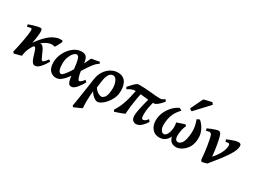

<svg xmlns="http://www.w3.org/2000/svg" viewBox="-53 -1532 3411 2564"><g transform="rotate(30 1652.5 -250.5)"><path d="M536.6 -439.5Q531.2 -426.8 522.5 -408.7Q513.7 -390.6 504.4 -373Q495.1 -355.5 487.5 -344Q480 -332.5 477.1 -333.5Q459.5 -338.9 437.3 -339.6Q415 -340.3 393.6 -334Q362.8 -325.7 330.1 -304.9Q297.4 -284.2 263.7 -242.2Q225.6 -195.8 196.3 -136.7Q167 -77.6 161.6 -9.8Q152.8 -5.9 129.4 0Q106 5.9 83 11.5Q60.1 17.1 51.8 20L32.7 1Q44.9 -44.9 56.4 -99.6Q67.9 -154.3 77.1 -207Q86.4 -259.8 91.8 -300Q97.2 -340.3 97.2 -357.4Q97.2 -379.9 92.5 -385Q87.9 -390.1 79.1 -390.1Q71.8 -390.1 59.3 -387Q46.9 -383.8 36.9 -380.6Q26.9 -377.4 26.9 -377.4L16.6 -411.1Q43.9 -421.9 77.4 -432.4Q110.8 -442.9 141.6 -450Q172.4 -457 191.4 -457Q205.1 -457 211.4 -446.8Q217.8 -436.5 217.8 -401.9Q217.8 -393.1 215.6 -371.1Q213.4 -349.1 210.2 -322.3Q207 -295.4 202.6 -270.5Q198.2 -245.6 193.4 -230Q244.1 -298.8 283.7 -340.1Q323.2 -381.3 353.3 -402.6Q383.3 -423.8 404.3 -432.9Q425.3 -441.9 439 -446.8Q461.4 -455.1 484.4 -456.1Q507.3 -457 525.4 -457Q528.8 -452.6 532 -447.5Q535.2 -442.4 536.6 -439.5ZM525.9 -127Q506.8 -93.8 482.4 -59.8Q458 -25.9 430.4 -2.9Q402.8 20 375 20Q350.6 20 334.2 -2.2Q317.9 -24.4 306.6 -57.4Q295.4 -90.3 286.1 -123.3Q276.9 -156.2 266.6 -178.5Q256.3 -200.7 242.2 -200.7Q233.9 -200.7 220.2 -180.7Q206.5 -160.6 192.6 -132.3Q178.7 -104 170.9 -79.1Q170.9 -79.1 161.6 -80.1Q152.3 -81.1 147.9 -89.8Q176.3 -152.3 200.7 -189Q225.1 -225.6 244.4 -243.7Q263.7 -261.7 278.1 -267.1Q292.5 -272.5 301.3 -272.5Q320.3 -272.5 335.9 -253.4Q351.6 -234.4 365 -206.3Q378.4 -178.2 389.9 -150.1Q401.4 -122.1 411.9 -103.3Q422.4 -84.5 432.1 -84.5Q447.8 -84.5 466.8 -106.4Q485.8 -128.4 499 -147.9Q505.9 -145.5 514.4 -139.6Q522.9 -133.8 525.9 -127Z M1112.8 -434.1Q1078.1 -415 1045.2 -374.8Q1012.2 -334.5 979.7 -283.2Q947.3 -231.9 914.1 -179Q880.9 -126 846.4 -80.8Q812 -35.6 775.4 -7.8Q738.8 20 699.2 20Q645 20 606.7 -18.8Q568.4 -57.6 568.4 -148.9Q568.4 -201.7 588.9 -255.9Q609.4 -310.1 645.3 -355.7Q681.2 -401.4 727.8 -429.2Q774.4 -457 826.7 -457Q876.5 -457 897.9 -432.1Q919.4 -407.2 926.3 -363.8Q933.1 -320.3 938.5 -264.2Q941.9 -230 949.7 -191.2Q957.5 -152.3 968 -125.2Q978.5 -98.1 989.3 -98.1Q1002 -98.1 1021 -114.5Q1040 -130.9 1056.2 -155.8Q1062.5 -151.9 1071 -142.8Q1079.6 -133.8 1083 -129.9Q1070.8 -108.4 1054 -82.5Q1037.1 -56.6 1017.8 -33.2Q998.5 -9.8 978 5.1Q957.5 20 937.5 20Q906.7 20 892.3 -3.7Q877.9 -27.3 870.8 -74.5Q863.8 -121.6 854.5 -191.9Q847.7 -243.7 840.8 -289.1Q834 -334.5 821.8 -362.8Q809.6 -391.1 785.6 -391.1Q766.6 -391.1 741.9 -365.7Q717.3 -340.3 699 -293.9Q680.7 -247.6 680.7 -185.1Q680.7 -127.4 694.1 -93.3Q707.5 -59.1 733.9 -59.1Q749 -59.1 774.4 -88.1Q799.8 -117.2 829.6 -162.8Q859.4 -208.5 888.9 -260.7Q918.5 -313 942.4 -360.1Q966.3 -407.2 979.5 -438Q993.7 -440.9 1016.8 -444.6Q1040 -448.2 1063.5 -452.4Q1086.9 -456.5 1102.1 -460.9Q1105 -456.1 1108.2 -446.8Q1111.3 -437.5 1112.8 -434.1Z M1537.1 -217.8Q1532.2 -177.2 1511 -135.3Q1489.7 -93.3 1459.7 -58.1Q1429.7 -22.9 1397 -1.5Q1364.3 20 1336.9 20Q1308.6 20 1267.8 -15.1Q1227.1 -50.3 1186 -135.7Q1192.4 -140.6 1193.4 -149.9Q1194.3 -159.2 1198.5 -167.5Q1202.6 -175.8 1218.3 -177.7Q1245.6 -127 1271.7 -103.3Q1297.9 -79.6 1318.8 -73Q1339.8 -66.4 1352.1 -66.4Q1370.1 -66.4 1393.1 -90.3Q1416 -114.3 1424.8 -177.2Q1433.6 -237.3 1425.3 -286.1Q1417 -335 1396.2 -363.5Q1375.5 -392.1 1346.7 -392.1Q1328.1 -392.1 1308.8 -379.2Q1289.6 -366.2 1273.9 -330.1Q1258.3 -293.9 1250 -224.1Q1248 -208 1244.9 -182.9Q1241.7 -157.7 1239.3 -137.7Q1236.8 -117.7 1236.8 -117.7Q1231.4 -139.2 1227.5 -124.8Q1223.6 -110.4 1221.2 -82Q1216.8 -45.4 1214.4 -2.4Q1211.9 40.5 1211.4 80.8Q1210.9 121.1 1212.2 150.9Q1213.4 180.7 1216.3 189.9Q1203.6 197.3 1180.2 207.8Q1156.7 218.3 1133.5 228.3Q1110.4 238.3 1098.1 244.1Q1088.9 239.3 1080.1 228.5Q1083.5 209.5 1090.3 168Q1097.2 126.5 1105.5 73.5Q1113.8 20.5 1122.1 -33.9Q1130.4 -88.4 1137 -135Q1143.6 -181.6 1147 -209Q1159.2 -293.5 1197.3 -348.4Q1235.4 -403.3 1285.6 -430.2Q1335.9 -457 1383.3 -457Q1435.5 -457 1468.3 -436Q1501 -415 1517.6 -380.1Q1534.2 -345.2 1538.1 -303Q1542 -260.7 1537.1 -217.8Z M2110.8 -466.3 2131.3 -439.5Q2115.2 -418.5 2092.5 -395.3Q2069.8 -372.1 2046.9 -355.7Q2023.9 -339.4 2006.3 -339.4Q1929.2 -339.4 1852.5 -350.3Q1775.9 -361.3 1701.7 -361.3Q1677.7 -361.3 1649.2 -349.9Q1620.6 -338.4 1591.8 -319.3L1576.2 -347.7Q1597.2 -370.1 1619.9 -395.5Q1642.6 -420.9 1664.8 -439Q1687 -457 1706.5 -457Q1811.5 -457 1896.5 -447Q1981.4 -437 2043.9 -437Q2063 -437 2079.1 -445.6Q2095.2 -454.1 2110.8 -466.3ZM2078.6 -95.2Q2047.9 -47.9 2021.5 -22.9Q1995.1 2 1973.4 11Q1951.7 20 1933.6 20Q1906.7 20 1883.3 0.7Q1859.9 -18.6 1859.9 -74.2Q1859.9 -104 1873 -171.4Q1886.2 -238.8 1921.4 -367.2L2000.5 -372.6Q1980.5 -310.5 1970.2 -253.4Q1960 -196.3 1960 -150.9Q1960 -105 1966.6 -90.8Q1973.1 -76.7 1986.3 -76.7Q1998 -76.7 2014.6 -85.2Q2031.2 -93.8 2055.2 -125.5ZM1802.2 -410.2Q1788.1 -350.1 1776.1 -282.7Q1764.2 -215.3 1756.3 -150.1Q1748.5 -85 1746.6 -30.8Q1739.7 -26.4 1720.5 -18.8Q1701.2 -11.2 1677.2 -2.7Q1653.3 5.9 1631.8 12.9Q1610.4 20 1599.6 22.9Q1598.1 20 1591.6 11Q1585 2 1585 2Q1605.5 -32.2 1623.3 -66.9Q1641.1 -101.6 1657.2 -145.5Q1673.3 -189.5 1688.5 -250.5Q1703.6 -311.5 1719.2 -398.4Q1726.6 -401.4 1746.6 -404.1Q1766.6 -406.7 1784.4 -408.4Q1802.2 -410.2 1802.2 -410.2Z M2292 20Q2239.3 20 2202.4 -9Q2165.5 -38.1 2149.4 -87.9Q2133.3 -137.7 2142.6 -200.7Q2149.9 -252.9 2175.8 -303.5Q2201.7 -354 2242.2 -395.3Q2282.7 -436.5 2333.5 -460Q2336.4 -457 2352.3 -450.2Q2368.2 -443.4 2371.1 -439Q2333 -397.9 2311.3 -362.1Q2289.6 -326.2 2278.8 -290.8Q2268.1 -255.4 2263.2 -216.8Q2252 -129.4 2271.7 -90.1Q2291.5 -50.8 2320.8 -50.8Q2341.3 -50.8 2356.4 -67.6Q2371.6 -84.5 2381.1 -110.6Q2390.6 -136.7 2394.5 -165Q2398.9 -200.2 2396.2 -226.8Q2393.6 -253.4 2389.6 -267.6Q2403.8 -272.5 2428 -281Q2452.1 -289.6 2475.1 -297.1Q2498 -304.7 2508.8 -307.6Q2515.1 -303.2 2522.2 -297.9Q2529.3 -292.5 2529.3 -292.5Q2529.3 -292.5 2515.6 -259.8Q2502 -227.1 2496.1 -176.8Q2491.7 -145 2492.2 -116.2Q2492.7 -87.4 2503.9 -69.1Q2515.1 -50.8 2543.5 -50.8Q2563 -50.8 2587.4 -74.5Q2611.8 -98.1 2625 -157.2Q2635.7 -208 2637.9 -252.7Q2640.1 -297.4 2632.1 -343Q2624 -388.7 2604.5 -441.9Q2608.4 -445.8 2625 -451.9Q2641.6 -458 2646 -460Q2698.7 -415 2730.5 -344.5Q2762.2 -273.9 2750 -187Q2740.7 -121.1 2707.3 -75Q2673.8 -28.8 2630.9 -4.4Q2587.9 20 2549.3 20Q2506.3 20 2475.8 -3.2Q2445.3 -26.4 2435.1 -76.2Q2424.8 -53.7 2406.5 -31.5Q2388.2 -9.3 2359.9 5.4Q2331.5 20 2292 20ZM2695.3 -715.8 2494.1 -500Q2475.6 -505.9 2457 -523.4L2548.8 -714.4Q2559.6 -717.8 2585 -724.1Q2610.4 -730.5 2636.2 -736.3Q2662.1 -742.2 2674.8 -744.6Z M3286.6 -416Q3286.6 -356.9 3222.4 -259.3Q3158.2 -161.6 3024.9 -1Q3019.5 2 3003.9 5.6Q2988.3 9.3 2972.2 13.2Q2956.1 17.1 2949.7 20L2930.2 1Q2920.4 -118.7 2905.8 -208Q2891.1 -297.4 2878.4 -341.8Q2871.1 -368.2 2858.9 -375Q2846.7 -381.8 2837.4 -381.8Q2831.5 -381.8 2820.6 -378.7Q2809.6 -375.5 2800.5 -372.6Q2791.5 -369.6 2791.5 -369.6L2780.3 -402.8Q2808.1 -415.5 2839.1 -428Q2870.1 -440.4 2897.2 -448.7Q2924.3 -457 2939.9 -457Q2954.1 -457 2966.1 -443.4Q2978 -429.7 2987.3 -395Q2998 -357.9 3011.7 -280.5Q3025.4 -203.1 3034.2 -111.3Q3085 -169.4 3110.4 -214.8Q3135.7 -260.3 3144 -292.7Q3152.3 -325.2 3152.3 -344.7Q3152.3 -379.9 3130.9 -379.9Q3117.2 -379.9 3092.3 -372.1L3077.1 -404.3Q3096.2 -414.1 3127.9 -426.3Q3159.7 -438.5 3192.1 -447.8Q3224.6 -457 3246.6 -457Q3264.2 -457 3275.4 -448Q3286.6 -439 3286.6 -416Z"/></g></svg>

Font: Gentium Plus
Style: Bold Italic
Weight: 700
Italic angle: -8°
Designer: Victor Gaultney, Annie Olsen, Iska Routamaa, Becca Hirsbrunner
Foundry: SIL International
Version: Version 6.101